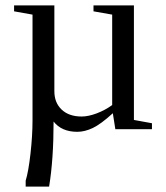

<svg xmlns="http://www.w3.org/2000/svg" viewBox="-20 -479 616 712"><path d="M398.4 -59.1Q354 -18.6 324.2 -4.4Q294.4 9.8 266.6 9.8Q208.5 9.8 178.7 -28.3Q178.7 112.3 162.1 212.9H75.2V190.9Q85.4 158.2 93 91.3Q100.6 24.4 100.6 -33.7V-424.8L32.2 -437V-459H181.6V-140.6Q181.6 -98.1 208.7 -72.5Q235.8 -46.9 282.7 -46.9Q307.6 -46.9 338.6 -58.6Q369.6 -70.3 396 -89.4V-424.8L326.7 -437V-459H476.6V-34.2L543.5 -22V0H407.7Z"/></svg>

Font: Times New Roman
Style: Regular
Weight: 400
Designer: Steve Matteson
Foundry: Ascender Corporation
Version: Version 2.00.3